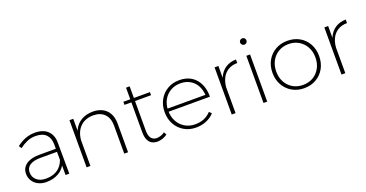

<svg xmlns="http://www.w3.org/2000/svg" viewBox="-34 -1347 3795 1989"><g transform="rotate(-20 1863.5 -352.0)"><path d="M256 -256Q180 -256 139 -229.5Q98 -203 98 -152Q98 -100 135.5 -67Q173 -34 236 -34Q286 -34 325.5 -48.5Q365 -63 394 -93.5Q423 -124 439 -171L458 -143Q427 -68 367.5 -33.5Q308 1 230 1Q179 1 140 -19Q101 -39 79.5 -73.5Q58 -108 58 -151Q58 -216 110 -253Q162 -290 252 -290H449V-256ZM437 -343Q436 -410 397.5 -448Q359 -486 281 -486Q233 -486 190 -467.5Q147 -449 106 -418L86 -447Q117 -470 148 -486.5Q179 -503 213.5 -512Q248 -521 287 -521Q379 -521 428 -474Q477 -427 478 -346L480 0H439Z M1086 -310Q1086 -392 1041 -437.5Q996 -483 916 -483Q820 -481 766 -420Q712 -359 712 -255H690Q690 -341 718 -399.5Q746 -458 799.5 -489Q853 -520 926 -521Q989 -521 1034.5 -496.5Q1080 -472 1104 -426.5Q1128 -381 1128 -317V0H1086ZM671 -520H713V0H671Z M1377 -148Q1377 -92 1398.5 -64Q1420 -36 1460 -36Q1483 -37 1505.5 -44.5Q1528 -52 1548 -67L1564 -37Q1540 -19 1512.5 -9.5Q1485 0 1455 1Q1418 1 1391.5 -14.5Q1365 -30 1351 -62.5Q1337 -95 1337 -143V-636H1377ZM1261 -508H1554V-474H1261Z M2084 -285Q2080 -345 2054.5 -390Q2029 -435 1984 -460.5Q1939 -486 1880 -486Q1818 -486 1769.5 -457.5Q1721 -429 1693.5 -378.5Q1666 -328 1666 -262Q1666 -195 1694 -143.5Q1722 -92 1771 -63Q1820 -34 1882 -34Q1992 -34 2058 -107L2082 -82Q2047 -43 1994.5 -21Q1942 1 1880 1Q1807 1 1749.5 -32.5Q1692 -66 1659 -125Q1626 -184 1626 -260Q1626 -336 1659 -395Q1692 -454 1749.5 -487.5Q1807 -521 1880 -521Q1957 -521 2011.5 -487Q2066 -453 2094.5 -391.5Q2123 -330 2122 -251H1656V-285Z M2507 -482Q2446 -482 2402 -454Q2358 -426 2335 -375Q2312 -324 2312 -254L2290 -255Q2290 -338 2316 -397Q2342 -456 2391 -488Q2440 -520 2507 -521ZM2271 -520H2313V0H2271Z M2621 -520H2662V0H2621ZM2642 -705Q2657 -705 2667 -695Q2677 -685 2677 -670Q2677 -656 2667 -645.5Q2657 -635 2642 -635Q2628 -635 2617.5 -645.5Q2607 -656 2607 -670Q2607 -685 2617.5 -695Q2628 -705 2642 -705Z M3072 -521Q3146 -521 3204.5 -488Q3263 -455 3296 -396Q3329 -337 3329 -261Q3329 -184 3296 -125Q3263 -66 3204.5 -32.5Q3146 1 3072 1Q2998 1 2940 -32.5Q2882 -66 2848.5 -125Q2815 -184 2815 -261Q2815 -337 2848.5 -396Q2882 -455 2940 -488Q2998 -521 3072 -521ZM3072 -485Q3009 -485 2960.5 -456Q2912 -427 2884 -376.5Q2856 -326 2856 -260Q2856 -194 2884 -143Q2912 -92 2960.5 -63.5Q3009 -35 3072 -35Q3135 -35 3183.5 -63.5Q3232 -92 3260 -143Q3288 -194 3288 -260Q3288 -326 3260 -376.5Q3232 -427 3183.5 -456Q3135 -485 3072 -485Z M3717 -482Q3656 -482 3612 -454Q3568 -426 3545 -375Q3522 -324 3522 -254L3500 -255Q3500 -338 3526 -397Q3552 -456 3601 -488Q3650 -520 3717 -521ZM3481 -520H3523V0H3481Z"/></g></svg>

Font: Alexandria ExtraLight
Style: Regular
Weight: 250
Designer: Mohamed Gaber
Foundry: Kief Type Foundry
Version: Version 5.100